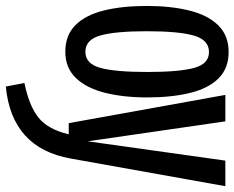

<svg xmlns="http://www.w3.org/2000/svg" viewBox="-94 -498 808 662"><g transform="rotate(90 310.0 -167.0)"><path d="M157.4 11.8Q100.5 11.8 65.6 -23.1Q30.8 -57.9 15.1 -121.3Q-0.5 -184.6 -0.5 -269.2Q-0.5 -352.3 15.4 -416.2Q31.3 -480 66.4 -515.6Q101.5 -551.3 158.5 -551.3Q214.4 -551.3 249 -516.7Q283.6 -482.1 299.2 -419Q314.9 -355.9 314.9 -270.3Q314.9 -187.7 298.7 -124.1Q282.6 -60.5 247.7 -24.4Q212.8 11.8 157.4 11.8ZM277.4 216.9 265.1 152.8Q343.6 136.9 384.4 104.4Q425.1 71.8 442.1 0H403.6L306.2 -540H397.4L466.2 -65.6L532.8 -540H621L525.6 -6.7Q489.2 196.9 277.4 216.9ZM157.4 -57.4Q199 -57.4 213.1 -109.2Q227.2 -161 227.2 -270.3Q227.2 -380 213.3 -431.8Q199.5 -483.6 158.5 -483.6Q116.9 -483.6 101.8 -431.8Q86.7 -380 86.7 -269.2Q86.7 -160.5 101.3 -109Q115.9 -57.4 157.4 -57.4Z"/></g></svg>

Font: FiraCode Nerd Font Mono
Style: Regular
Weight: 400
Monospace: yes
Designer: Carrois Corporate, Edenspiekermann AG, Nikita Prokopov
Foundry: Carrois Corporate, Edenspiekermann AG, Nikita Prokopov
Version: Version 6.002;Nerd Fonts 3.4.0